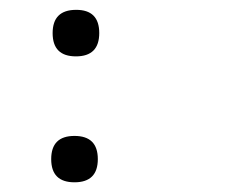

<svg xmlns="http://www.w3.org/2000/svg" viewBox="-20 -446 466 390"><path d="M134.3 -331.5Q86.9 -331.5 86.9 -378.7Q86.9 -425.8 134.3 -426Q181.6 -426.3 181.6 -378.9Q181.6 -331.5 134.3 -331.5ZM178.7 -122.8Q178.7 -75.7 131.3 -75.7Q84 -75.7 84 -122.8Q84 -169.9 131.3 -169.9Q178.7 -169.9 178.7 -122.8Z"/></svg>

Font: Amiri Typewriter
Style: Bold
Weight: 700
Monospace: yes
Designer: Khaled Hosny
Version: Version 1.1